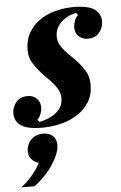

<svg xmlns="http://www.w3.org/2000/svg" viewBox="-76 -576 563 896"><g transform="rotate(-5 205.0 -127.5)"><path d="M110 12Q38 12 9 -9Q-20 -30 -20 -66Q-20 -94 -1.5 -117.5Q17 -141 53 -141Q79 -141 95.5 -125Q112 -109 112 -84Q112 -69 106 -52.5Q100 -36 89 -27L98 -16Q146 -25 178 -51Q210 -77 210 -118Q210 -138 201.5 -154.5Q193 -171 180.5 -186Q168 -201 152.5 -216Q137 -231 123 -247Q104 -269 88 -294Q72 -319 72 -355Q72 -401 91.5 -435Q111 -469 143 -491.5Q175 -514 216.5 -525Q258 -536 302 -536Q372 -536 401 -515Q430 -494 430 -458Q430 -430 411.5 -406.5Q393 -383 357 -383Q331 -383 314.5 -399Q298 -415 298 -440Q298 -455 304 -471.5Q310 -488 321 -497L312 -508Q267 -498 240 -470.5Q213 -443 213 -406Q213 -386 221.5 -369.5Q230 -353 243 -338Q256 -323 272 -308Q288 -293 303 -276Q320 -257 335.5 -231.5Q351 -206 351 -168Q351 -122 330.5 -88.5Q310 -55 276 -32.5Q242 -10 198.5 1Q155 12 110 12ZM-13 281Q17 258 42 228Q67 198 78 174Q56 167 44 152.5Q32 138 32 118Q32 113 32 108.5Q32 104 34 97Q41 70 61 55Q81 40 110 40Q139 40 155.5 56Q172 72 172 98Q172 110 169 122Q159 160 127.5 203Q96 246 49 281H-13Z"/></g></svg>

Font: IBM Plex Serif
Style: Bold Italic
Weight: 700
Italic angle: -14°
Designer: Mike Abbink, Paul van der Laan, Pieter van Rosmalen
Foundry: Bold Monday
Version: Version 3.001